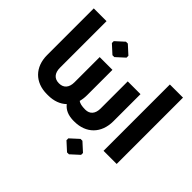

<svg xmlns="http://www.w3.org/2000/svg" viewBox="-195 -975 1447 1447"><g transform="rotate(45 528.0 -252.0)"><path d="M262 -122C214 -122 186 -154 186 -210V-707H50V-210C50 -82 131 0 257 0H263V-122Z M419 -557 487 -619V-639L419 -701H399L331 -639V-619L399 -557ZM468 -139C474 -161 477 -184 477 -210V-479H341V-210C341 -154 313 -122 265 -122H255C218 -122 181 -90 181 -67C181 -38 218 0 255 0H270C331 0 381 -19 416 -53C442 -20 481 0 543 0V-122C506 -122 483 -128 468 -139Z M756 -210V-499H620V-210C620 -154 592 -122 544 -122H533C496 -122 459 -90 459 -67C459 -38 496 0 533 0H549C675 0 756 -82 756 -210ZM695 59H675L607 121V141L675 203H695L763 141V121Z M861 -707V0H1001V-707Z"/></g></svg>

Font: Hejaz SemiBold
Style: Regular
Weight: 600
Designer: Bandar Raffah (Arabic) and Santiago Orozco (Latin)
Foundry: Caramella and Typemade
Version: Version 1.010;hotconv 1.0.109;makeotfexe 2.5.65596